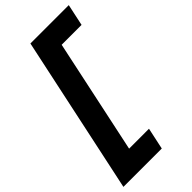

<svg xmlns="http://www.w3.org/2000/svg" viewBox="-315 -768 1051 1051"><g transform="rotate(-45 211.0 -242.5)"><path d="M262 215H-35L160 -700H457L430 -574H276L135 89H289Z"/></g></svg>

Font: Red Hat Text
Style: Bold Italic
Weight: 700
Italic angle: -12°
Designer: Pentagram / MCKL
Foundry: Pentagram / MCKL
Version: Version 1.003; Red Hat Text Bold Italic